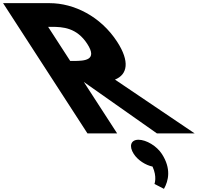

<svg xmlns="http://www.w3.org/2000/svg" viewBox="-494 -845 1253 1216"><path d="M-474.4 -825 60 0H248L36.8 -326L500 0H739L234.1 -341C314.4 -373 328.6 -456 248.3 -580C143.4 -742 -26.4 -825 -179.4 -825ZM-49.3 -459 -189.2 -675H-167.2C-96.2 -675 -8 -670 58.7 -567C125.5 -464 43.7 -459 -27.3 -459ZM382.9 40C432.9 40 498.8 80 531.2 130C591.4 223 573.7 299 544.4 351L484.3 320C484.3 320 502.1 275 472 210C428.2 201 379.1 170 353.2 130C320.8 80 334.9 40 382.9 40Z"/></svg>

Font: Hussar
Style: BdOpOblSeven
Weight: 700
Foundry: Cannot Into Space Fonts
Version: Version 2.00